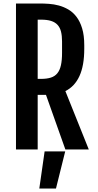

<svg xmlns="http://www.w3.org/2000/svg" viewBox="-20 -854 562 1097"><path d="M71.3 -834V0H195.3V-312H242.7L353.5 0H487.3L353.5 -333.5C389 -351.1 415.9 -379.8 434.1 -419.7C452.3 -459.6 461.4 -511.2 461.4 -574.7V-595.7C461.4 -633.5 457.4 -665.6 449.2 -692.1C441.1 -718.7 430.3 -740.7 416.7 -758.3C403.2 -775.9 387.8 -789.7 370.4 -799.8C352.9 -809.9 334.9 -817.5 316.2 -822.5C297.4 -827.6 278.7 -830.7 260 -832C241.3 -833.3 224.1 -834 208.5 -834ZM214.4 -403.3H195.3V-741.7H214.4C237.5 -741.7 256.7 -739.3 272 -734.4C287.3 -729.5 299.6 -722 308.8 -711.9C318.1 -701.8 324.7 -689 328.6 -673.3C332.5 -657.7 334.5 -639.2 334.5 -617.7V-551.8C334.5 -523.8 332.4 -500.2 328.1 -481.2C323.9 -462.2 317.1 -446.9 307.6 -435.3C298.2 -423.7 285.8 -415.5 270.5 -410.6C255.2 -405.8 236.5 -403.3 214.4 -403.3ZM352.5 11.2H234.9L204.6 223.1H299.8Z"/></svg>

Font: Fjalla One
Style: Regular
Weight: 400
Designer: Irina Smirnova
Foundry: Irina Smirnova
Version: Version 1.001